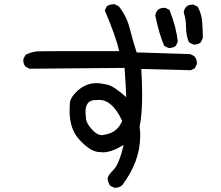

<svg xmlns="http://www.w3.org/2000/svg" viewBox="-20 -803 1040 905"><path d="M524 82H519L499 72Q489 57 487 39Q489 23 515 -2.5Q541 -28 563 -120Q506 -85 466 -85Q458 -85 440 -87Q402 -93 355 -143.5Q308 -194 308 -280Q308 -287 309 -314Q310 -341 341 -371Q382 -411 435 -411Q455 -411 486 -404Q517 -397 575 -345Q573 -407 567 -483L119 -479L100 -489Q90 -501 90 -518V-524L100 -544Q125 -558 156 -561Q176 -562 341 -562H542Q527 -629 474 -754L483 -773Q497 -783 515 -783H521L540 -773Q577 -727 591.5 -669Q606 -611 624 -556L877 -548L896 -538Q908 -524 908 -506V-501L898 -481L879 -472L646 -478Q650 -410 650 -356Q650 -262 638 -206Q641 -185 641 -164Q641 -42 556 70Q542 82 524 82ZM461 -166Q465 -166 482 -170Q534 -181 556 -233Q510 -332 448 -332L424 -331Q383 -328 383 -274Q383 -266 385.5 -243Q388 -220 415 -191Q438 -166 461 -166ZM779 -577H773L754 -587Q731 -639 712 -729Q717 -766 754 -766H760L779 -756Q811 -676 818 -606L809 -587Q797 -577 779 -577ZM897 -593H891L871 -603Q857 -635 857 -673Q857 -711 846 -744Q851 -781 887 -781H893L912 -771Q930 -738 933 -700Q936 -662 936 -623L926 -603Q914 -593 897 -593Z"/></svg>

Font: Xiaolai Mono SC
Style: Regular
Weight: 400
Monospace: yes
Designer: LXGW / Nozomi Seto
Version: Version 3.113;September 30, 2024